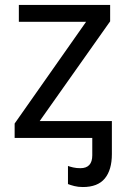

<svg xmlns="http://www.w3.org/2000/svg" viewBox="-20 -556 510 774"><path d="M424 -536V-470L140 -68H431V65Q431 129 402.5 163.5Q374 198 314 198Q295 198 279.5 194Q264 190 254 186V113Q262 116 275 119Q288 122 304 122Q352 122 352 70V0H39V-58L327 -468H56V-536Z"/></svg>

Font: Go Noto Kurrent-Regular
Style: Regular
Weight: 400
Designer: Monotype Design Team
Foundry: Monotype Imaging Inc.
Version: Version 2.012; ttfautohint (v1.8.4.7-5d5b)